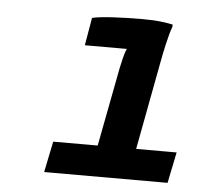

<svg xmlns="http://www.w3.org/2000/svg" viewBox="-38 -923 494 482"><g transform="rotate(5 208.5 -682.0)"><path d="M215 -542 256 -756Q258 -766 262 -782.5Q266 -799 270 -806H164L176 -876Q193 -880 227 -882Q261 -884 303 -884Q332 -884 351 -881.5Q370 -879 379 -877V-871Q373 -856 366.5 -827Q360 -798 357 -781L312 -542ZM417 -558 401 -480H90L106 -558Z"/></g></svg>

Font: Kufam Medium
Style: Italic
Weight: 500
Italic angle: -11°
Designer: Artur Schmal
Foundry: Original Type
Version: Version 1.301; ttfautohint (v1.8.3)